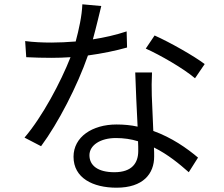

<svg xmlns="http://www.w3.org/2000/svg" viewBox="-20 -822 1040 893"><path d="M451 -794 363 -802C361 -748 347 -685 332 -629C293 -626 255 -624 219 -624C177 -624 134 -626 97 -631L102 -556C140 -554 182 -553 219 -553C248 -553 278 -554 308 -556C262 -439 177 -279 94 -182L171 -142C251 -250 340 -423 389 -564C455 -573 518 -586 571 -601L569 -676C518 -659 464 -647 412 -639C428 -697 442 -758 451 -794ZM396 -100C396 -146 446 -180 519 -180C555 -180 590 -175 622 -165C623 -148 623 -133 623 -120C623 -65 595 -21 512 -21C434 -21 396 -53 396 -100ZM687 -485H609C611 -414 616 -315 620 -233C589 -240 556 -243 522 -243C409 -243 322 -185 322 -93C322 6 412 51 522 51C646 51 697 -14 697 -94C697 -106 697 -120 696 -136C761 -104 815 -59 858 -21L901 -89C849 -133 779 -182 693 -213C691 -275 687 -340 686 -377C685 -413 685 -444 687 -485ZM887 -458 932 -524C885 -560 771 -625 699 -657L658 -596C725 -566 833 -504 887 -458Z"/></svg>

Font: Source Han Sans TC
Style: Regular
Weight: 400
Designer: Ryoko NISHIZUKA 西塚涼子 (kana, bopomofo & ideographs); Paul D. Hunt (Latin, Greek & Cyrillic); Sandoll Communications 산돌커뮤니
Foundry: Adobe
Version: Version 2.002;hotconv 1.0.116;makeotfexe 2.5.65601